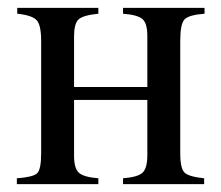

<svg xmlns="http://www.w3.org/2000/svg" viewBox="-20 -470 565 490"><path d="M502 -450V-435Q462 -432 451 -420.5Q440 -409 440 -366V-79Q440 -40 451 -29.5Q462 -19 501 -15V0H294V-15Q332 -18 344 -29.5Q356 -41 356 -74V-215H169V-72Q169 -41 181 -29.5Q193 -18 231 -15V0H23V-15Q64 -18 74.5 -27.5Q85 -37 85 -79V-366Q85 -406 73.5 -418.5Q62 -431 24 -435V-450H231V-435Q191 -431 180 -420Q169 -409 169 -377V-248H356V-378Q356 -410 344 -421Q332 -432 294 -435V-450Z"/></svg>

Font: STIX MathJax Alphabets
Style: Regular
Weight: 400
Designer: MicroPress Inc., with final additions and corrections provided by Coen Hoffman, Elsevier (retired)
Version: Version 1.1.1